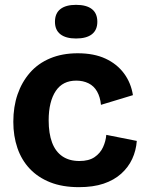

<svg xmlns="http://www.w3.org/2000/svg" viewBox="-20 -759 602 793"><path d="M306 14Q238 14 187.5 -6Q137 -26 103 -62Q69 -98 52 -147.5Q35 -197 35 -256Q35 -318 52.5 -369Q70 -420 103.5 -458.5Q137 -497 187 -518Q237 -539 301 -539Q368 -539 415.5 -517Q463 -495 492 -456Q521 -417 529 -366L397 -326Q394 -358 381 -381Q368 -404 345.5 -415Q323 -426 295 -426Q267 -426 246 -415.5Q225 -405 210.5 -383.5Q196 -362 188.5 -331.5Q181 -301 181 -262Q181 -208 195 -170.5Q209 -133 237.5 -113.5Q266 -94 308 -94Q347 -94 370.5 -110Q394 -126 405.5 -151Q417 -176 419 -202L545 -177Q542 -137 526 -102.5Q510 -68 480.5 -41.5Q451 -15 408 -0.5Q365 14 306 14ZM294 -600Q252 -600 229.5 -617.5Q207 -635 207 -669Q207 -704 229.5 -721.5Q252 -739 294 -739Q337 -739 359.5 -721.5Q382 -704 382 -669Q382 -635 359.5 -617.5Q337 -600 294 -600Z"/></svg>

Font: Bricolage Grotesque 24pt
Style: Bold
Weight: 700
Designer: Mathieu Triay
Foundry: Atelier Triay
Version: Version 1.001;gftools[0.9.33.dev8+g029e19f]